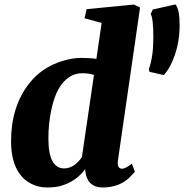

<svg xmlns="http://www.w3.org/2000/svg" viewBox="-20 -826 821 856"><path d="M762.2 -806.2Q780.8 -785.6 780.8 -713.9Q780.8 -616.2 740.7 -536.1Q727.5 -509.8 710 -491.2L646.5 -505.9L643.6 -518.1Q663.6 -571.3 663.6 -658Q663.6 -744.6 651.9 -763.2L661.1 -783.7ZM505.9 -111.8Q500.5 -73.7 524.9 -73.7Q538.1 -73.7 567.9 -96.2L581.5 -60.5L566.4 -43.9Q541 -15.6 508.1 -2.9Q475.1 9.8 438.5 9.8Q365.2 9.8 359.4 -71.8Q320.3 -17.6 253.4 2Q228 9.8 189.7 9.8Q151.4 9.8 119.4 -6.6Q87.4 -22.9 67.4 -50.8Q29.3 -104.5 29.3 -196.3Q29.3 -350.1 109.4 -453.1Q165 -524.9 256.8 -553.7Q303.2 -567.9 342 -567.9Q380.9 -567.9 409.7 -563.5L433.1 -723.6L356.9 -744.6L366.2 -785.2L577.1 -805.7L604.5 -792.5ZM266.1 -75.2Q310.1 -75.2 345.2 -125.5L398.9 -491.7Q377 -499.5 347.7 -499.5Q318.4 -499.5 295.7 -486.6Q272.9 -473.6 255.9 -451.4Q238.8 -429.2 227.3 -399.7Q215.8 -370.1 209 -336.9Q195.8 -276.4 195.8 -208.5Q195.8 -75.2 266.1 -75.2Z"/></svg>

Font: Merriweather
Style: Heavy Italic
Weight: 900
Italic angle: -7°
Designer: Eben Sorkin
Foundry: Eben Sorkin
Version: Version 1.001